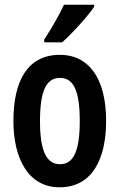

<svg xmlns="http://www.w3.org/2000/svg" viewBox="-20 -786 509 816"><path d="M380 -757V-766H252C231 -721 203 -672 168 -618V-606H244C289 -646 354 -718 380 -757ZM431 -272C431 -455 356 -553 235 -553C97 -553 37 -442 37 -272C37 -113 100 10 233 10C375 10 431 -115 431 -272ZM150 -271C150 -397 175 -455 235 -455C294 -455 319 -397 319 -272C319 -147 294 -88 235 -88C176 -88 150 -148 150 -271Z"/></svg>

Font: Noto Sans Gujarati ExtraCondensed SemiBold
Style: Regular
Weight: 600
Width: 2
Designer: Jelle Bosma - Monotype Design Team, Universal Thirst
Foundry: Monotype Imaging Inc.
Version: Version 2.106